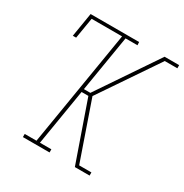

<svg xmlns="http://www.w3.org/2000/svg" viewBox="-169 -870 965 1005"><g transform="rotate(30 313.5 -367.5)"><path d="M421 0 296 -358H255L199 -19H268V0H107V-19H178L293 -716H109L88 -590H68L92 -735H385L386 -716H314L258 -377H297L539 -735H627V-716H551L315 -368L436 -19H510V0Z"/></g></svg>

Font: Iosevka HT Thin Extended
Style: Italic
Weight: 100
Width: 7
Italic angle: -9°
Monospace: yes
Designer: Belleve Invis
Foundry: Belleve Invis
Version: Version 32.3.0; ttfautohint (v1.8.4)